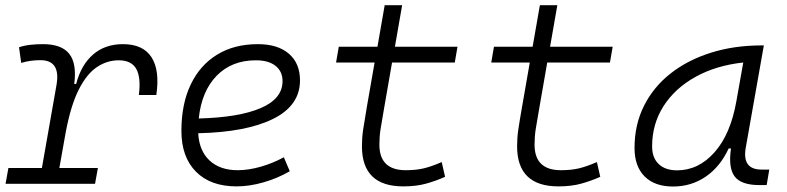

<svg xmlns="http://www.w3.org/2000/svg" viewBox="-20 -694 2970 725"><path d="M1 0 11.7 -59.6H138.2L193.4 -373.5Q209.5 -466.8 132.8 -466.8Q114.3 -466.8 96.2 -464.4Q78.1 -461.9 60.1 -456.5L51.8 -515.6Q72.8 -522.5 95.5 -524.9Q118.2 -527.3 142.1 -527.3Q212.9 -527.3 241.7 -490.5Q270.5 -453.6 260.3 -377H267.6Q286.1 -448.7 331.3 -488Q376.5 -527.3 444.3 -527.3Q520 -527.3 552 -478Q584 -428.7 570.3 -335.4H504.4Q512.7 -401.9 494.4 -434.1Q476.1 -466.3 428.2 -466.3Q384.3 -466.3 345.9 -440.7Q307.6 -415 277.6 -356Q247.6 -296.9 228.5 -196.3L204.1 -59.6H349.6L338.9 0Z M877.9 -51.3Q918 -51.3 963.6 -64.2Q1009.3 -77.1 1051.8 -100.1L1074.2 -47.4Q1027.8 -20.5 974.9 -5.4Q921.9 9.8 873.5 9.8Q774.9 9.8 720 -45.7Q665 -101.1 665 -199.7Q665 -301.3 700 -374.5Q734.9 -447.8 799.6 -487.5Q864.3 -527.3 953.6 -527.3Q1028.8 -527.3 1070.8 -491.2Q1112.8 -455.1 1112.8 -390.6Q1112.8 -295.4 1011.2 -245.1Q909.7 -194.8 728.5 -190.9Q731.9 -125 771.2 -88.1Q810.5 -51.3 877.9 -51.3ZM730.5 -246.6Q882.3 -250.5 964.6 -285.9Q1046.9 -321.3 1046.9 -387.7Q1046.9 -424.3 1020.5 -445.3Q994.1 -466.3 946.3 -466.3Q855 -466.3 798.1 -408Q741.2 -349.6 730.5 -246.6Z M1502.9 9.8Q1346.7 9.8 1346.7 -141.6Q1346.7 -173.3 1351.1 -203.6Q1355.5 -233.9 1364.7 -287.1L1394.5 -458H1249L1259.3 -517.6H1405.3L1432.6 -674.3H1498.5L1471.2 -517.6H1707.5L1697.3 -458H1460.4L1430.7 -287.1Q1421.4 -234.9 1417 -206.5Q1412.6 -178.2 1412.6 -147.9Q1412.6 -51.3 1512.2 -51.3Q1550.3 -51.3 1579.3 -58.1Q1608.4 -64.9 1647.9 -82L1660.6 -26.4Q1627 -11.2 1589.4 -0.7Q1551.8 9.8 1502.9 9.8Z M2088.9 9.8Q1932.6 9.8 1932.6 -141.6Q1932.6 -173.3 1937 -203.6Q1941.4 -233.9 1950.7 -287.1L1980.5 -458H1835L1845.2 -517.6H1991.2L2018.6 -674.3H2084.5L2057.1 -517.6H2293.5L2283.2 -458H2046.4L2016.6 -287.1Q2007.3 -234.9 2002.9 -206.5Q1998.5 -178.2 1998.5 -147.9Q1998.5 -51.3 2098.1 -51.3Q2136.2 -51.3 2165.3 -58.1Q2194.3 -64.9 2233.9 -82L2246.6 -26.4Q2212.9 -11.2 2175.3 -0.7Q2137.7 9.8 2088.9 9.8Z M2521.5 10.3Q2452.1 10.3 2414.1 -27.8Q2376 -65.9 2376 -135.3Q2376 -223.1 2411.9 -294.7Q2447.8 -366.2 2512.7 -417Q2577.6 -467.8 2665 -495.1Q2752.4 -522.5 2855 -522.5H2864.3L2795.9 -135.7Q2781.7 -53.7 2855.5 -53.7H2884.8L2875 4.9H2848.1Q2778.8 4.9 2754.2 -27.6Q2729.5 -60.1 2740.2 -133.3H2731.4Q2699.2 -64 2644.8 -26.9Q2590.3 10.3 2521.5 10.3ZM2536.6 -50.8Q2617.7 -50.8 2678.2 -119.1Q2738.8 -187.5 2760.7 -312.5L2786.6 -458Q2683.6 -446.8 2606 -403.6Q2528.3 -360.4 2485.4 -293Q2442.4 -225.6 2442.4 -141.1Q2442.4 -98.1 2467.3 -74.5Q2492.2 -50.8 2536.6 -50.8Z"/></svg>

Font: Cascadia Code PL Light
Style: Italic
Weight: 300
Italic angle: -10°
Monospace: yes
Designer: Aaron Bell
Foundry: Saja Typeworks
Version: Version 2404.023; ttfautohint (v1.8.4)